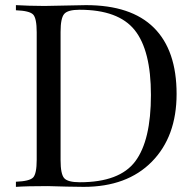

<svg xmlns="http://www.w3.org/2000/svg" viewBox="-20 -728 763 748"><path d="M140 -705H164Q302 -708 315 -708Q491 -708 579.5 -620Q668 -532 668 -362Q668 -196 571.5 -98Q475 0 306 0Q275 0 240 -1Q172 -3 166 -3Q84 -3 42 0V-20Q95 -22 109 -36.5Q123 -51 123 -106V-602Q123 -657 109 -671.5Q95 -686 42 -688V-708Q96 -705 140 -705ZM291 -18Q446 -18 507 -99.5Q568 -181 568 -358Q568 -532 504.5 -611Q441 -690 290 -690Q244 -690 230 -673.5Q216 -657 216 -604V-104Q216 -50 230 -34Q244 -18 291 -18Z"/></svg>

Font: Playfair Display
Style: Regular
Weight: 400
Designer: Claus Eggers S?rensen
Foundry: Claus Eggers S?rensen
Version: Version 1.003